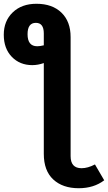

<svg xmlns="http://www.w3.org/2000/svg" viewBox="-64 -777 572 1017"><path d="M439 94 488 178Q433 220 353 220Q268 220 218 173.5Q168 127 168 38V-443Q137 -432 107 -432Q41 -432 -1.5 -476Q-44 -520 -44 -593Q-44 -666 3.5 -711.5Q51 -757 129 -757Q213 -757 261.5 -710Q310 -663 310 -581V50Q310 114 368 114Q401 114 439 94ZM133 -532Q148 -532 168 -537V-600Q168 -656 126 -656Q82 -656 82 -596Q82 -532 133 -532Z"/></svg>

Font: FiraGO SemiBold
Style: Regular
Weight: 600
Designer: bBox Type
Foundry: bBox Type GmbH
Version: Version 1.001;PS 001.001;hotconv 1.0.88;makeotf.lib2.5.64775